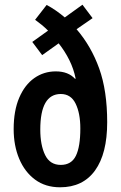

<svg xmlns="http://www.w3.org/2000/svg" viewBox="-20 -785 513 815"><path d="M178 -764Q216 -744 255 -711L330 -765L373 -708L305 -661Q367 -589 401 -494.5Q435 -400 435 -266Q435 -133 383.5 -61.5Q332 10 235 10Q173 10 129 -22.5Q85 -55 61.5 -111Q38 -167 38 -237Q38 -315 61.5 -370Q85 -425 125.5 -453.5Q166 -482 217 -482Q270 -482 299 -450L301 -452Q293 -492 274.5 -529.5Q256 -567 229 -601L159 -551L117 -607L184 -655Q171 -668 157 -679.5Q143 -691 129 -701ZM238 -386Q151 -386 151 -235Q151 -169 171.5 -127Q192 -85 238 -85Q283 -85 302 -123.5Q321 -162 321 -240Q321 -304 301 -345Q281 -386 238 -386Z"/></svg>

Font: Noto Sans Khmer UI ExtraCondensed SemiBold
Style: Regular
Weight: 600
Width: 2
Designer: Danh Hong and the Monotype Design Team
Foundry: Monotype Imaging Inc.
Version: Version 2.002; ttfautohint (v1.8.4.7-5d5b)